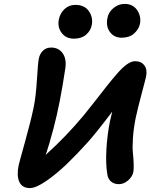

<svg xmlns="http://www.w3.org/2000/svg" viewBox="-20 -1001 769 982"><path d="M602.1 -808.1Q563.5 -808.1 542 -837.6Q520.5 -867.2 529.8 -910.2Q535.6 -939.9 561 -960.4Q586.4 -981 617.2 -981Q660.2 -981 681.6 -949Q703.1 -917 695.8 -878.9Q689.9 -851.1 665.8 -829.6Q641.6 -808.1 602.1 -808.1ZM357.9 -803.2Q317.9 -803.2 295.7 -832.3Q273.4 -861.3 280.8 -900.9Q287.6 -934.1 310.5 -955.1Q333.5 -976.1 365.2 -976.1Q412.6 -976.1 434.8 -943.6Q457 -911.1 449.2 -872.1Q443.4 -843.3 419.9 -823.2Q396.5 -803.2 357.9 -803.2ZM132.8 -39.1Q93.8 -39.1 79.1 -70.1Q64.5 -101.1 75.2 -154.8Q78.1 -168.5 108.4 -277.1Q138.7 -385.7 152.8 -455.1Q163.6 -507.8 168.9 -594.5Q174.3 -681.2 178.2 -699.2Q182.6 -724.6 199.2 -741.2Q215.8 -757.8 241.2 -757.8Q280.3 -757.8 300.8 -728.3Q321.3 -698.7 314 -650.9Q287.1 -469.7 253.9 -345.2Q230.5 -256.8 213.9 -209Q319.8 -304.7 408.2 -411.1Q433.6 -441.9 470 -488.8Q506.3 -535.6 530.3 -565.9Q554.2 -596.2 581.3 -627Q608.4 -657.7 630.6 -672.9Q652.8 -688 670.9 -688Q702.6 -688 718.5 -666.3Q734.4 -644.5 727.1 -609.9Q725.1 -598.6 704.3 -521Q683.6 -443.4 673.8 -397Q663.1 -343.3 659.9 -294.7Q656.7 -246.1 659.7 -219.5Q662.6 -192.9 663.6 -164.3Q664.6 -135.7 662.1 -122.1Q657.7 -98.1 635.5 -78.6Q613.3 -59.1 587.9 -59.1Q564.9 -59.1 549.1 -71.5Q533.2 -84 528.8 -109.9Q520 -162.6 524.2 -236.8Q528.3 -311 543 -383.8Q543 -384.3 554.2 -430.2Q474.1 -324.2 430.2 -274.9Q374 -212.4 322 -162.4Q270 -112.3 217 -75.7Q164.1 -39.1 132.8 -39.1Z"/></svg>

Font: Shantell Sans Irregular Bouncy
Style: Italic
Weight: 600
Italic angle: -11.31°
Designer: Stephen Nixon, Anya Danilova, Shantell Martin
Foundry: Arrow Type
Version: Version 1.006;[9816181b4]